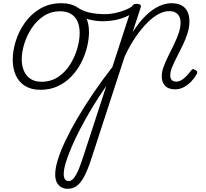

<svg xmlns="http://www.w3.org/2000/svg" viewBox="-20 -539 1282 1193"><path d="M231 19Q175 19 136.5 -4.5Q98 -28 78.5 -70.5Q59 -113 59 -168Q59 -223 78 -284Q97 -345 135 -398.5Q173 -452 230 -485.5Q287 -519 362 -519Q417 -519 455 -497Q493 -475 513 -434.5Q533 -394 533 -340Q533 -298 521.5 -249.5Q510 -201 486.5 -153.5Q463 -106 426.5 -67Q390 -28 341.5 -4.5Q293 19 231 19ZM237 -31Q297 -31 341.5 -61Q386 -91 415.5 -138Q445 -185 460 -237Q475 -289 475 -334Q475 -376 461.5 -406Q448 -436 421 -452.5Q394 -469 355 -469Q297 -469 252.5 -440Q208 -411 177.5 -365Q147 -319 131 -267Q115 -215 115 -171Q115 -129 129.5 -97Q144 -65 171 -48Q198 -31 237 -31Z M620 -407Q575 -407 529 -419Q483 -431 438 -459Q431 -464 430.5 -471.5Q430 -479 434 -486Q438 -493 445 -496Q452 -499 459 -494Q494 -470 537.5 -460.5Q581 -451 633 -451Q661 -451 693 -457.5Q725 -464 756 -476Q787 -488 809 -506Q817 -512 823 -509.5Q829 -507 832.5 -500.5Q836 -494 835 -486Q834 -478 826 -472Q793 -447 756.5 -432.5Q720 -418 685.5 -412.5Q651 -407 620 -407Z M399 634Q379 634 361.5 624.5Q344 615 333.5 595.5Q323 576 323 545Q323 507 339 454.5Q355 402 386 336.5Q417 271 460.5 196.5Q504 122 559 41Q614 -40 678 -122L799 -494Q803 -506 809 -510.5Q815 -515 828 -515Q845 -515 851.5 -509.5Q858 -504 854 -492L804 -339Q846 -404 887.5 -443.5Q929 -483 969 -501Q1009 -519 1044 -519Q1083 -519 1107.5 -506Q1132 -493 1144.5 -467.5Q1157 -442 1157 -406Q1157 -369 1145 -331.5Q1133 -294 1115 -257Q1097 -220 1079.5 -186Q1062 -152 1050 -123Q1038 -94 1038 -71Q1038 -52 1047 -42Q1056 -32 1076 -32Q1092 -32 1108 -41.5Q1124 -51 1139 -67Q1154 -83 1166 -99Q1171 -106 1177 -109Q1183 -112 1193 -104Q1205 -98 1205.5 -90.5Q1206 -83 1201 -77Q1190 -56 1170.5 -35Q1151 -14 1125 1Q1099 16 1068 16Q1026 16 1005.5 -6.5Q985 -29 985 -64Q985 -92 996.5 -124Q1008 -156 1025.5 -190.5Q1043 -225 1060.5 -261.5Q1078 -298 1090 -332.5Q1102 -367 1102 -399Q1102 -432 1084 -451Q1066 -470 1030 -470Q1001 -470 967 -452.5Q933 -435 897 -399.5Q861 -364 824.5 -311.5Q788 -259 755 -189L549 443Q526 515 503.5 557Q481 599 456.5 616.5Q432 634 399 634ZM406 586Q419 586 429 577.5Q439 569 450.5 550.5Q462 532 474 500.5Q486 469 501 423L641 -6Q593 63 552.5 130.5Q512 198 479.5 260Q447 322 424 376.5Q401 431 388.5 472.5Q376 514 376 543Q376 564 384 575Q392 586 406 586Z"/></svg>

Font: Playwrite CU ExtraLight
Style: Regular
Weight: 250
Designer: Veronika Burian, José Scaglione
Foundry: TypeTogether
Version: Version 1.002